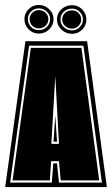

<svg xmlns="http://www.w3.org/2000/svg" viewBox="-20 -758 454 778"><path d="M1 0 83 -591H333L413 0ZM21 -18H190L196 -96H211L219 -18H393L318 -573H98ZM31 -27 105 -564H310L382 -27H226L219 -105H187L182 -27ZM188 -175H219L204 -450ZM197 -184 204 -291 211 -184ZM137 -622Q113 -622 96 -639Q79 -656 79 -681Q79 -704 96 -721Q113 -738 137 -738Q161 -738 179 -721Q197 -704 197 -681Q197 -656 179.5 -639Q162 -622 137 -622ZM272 -621Q247 -621 229 -638Q211 -655 211 -679Q211 -704 229 -720.5Q247 -737 272 -737Q296 -737 313 -720Q330 -703 330 -679Q330 -655 313 -638Q296 -621 272 -621ZM137 -636Q157 -636 170 -649Q183 -662 183 -681Q183 -698 169.5 -711Q156 -724 137 -724Q119 -724 106 -711.5Q93 -699 93 -681Q93 -662 105.5 -649Q118 -636 137 -636ZM272 -635Q290 -635 303 -648Q316 -661 316 -679Q316 -697 303 -710Q290 -723 272 -723Q252 -723 238.5 -710.5Q225 -698 225 -679Q225 -660 239 -647.5Q253 -635 272 -635ZM137 -643Q121 -643 110.5 -654Q100 -665 100 -681Q100 -695 110.5 -706Q121 -717 137 -717Q154 -717 165 -706Q176 -695 176 -681Q176 -665 165 -654Q154 -643 137 -643ZM272 -642Q255 -642 243.5 -653Q232 -664 232 -679Q232 -694 243 -705Q254 -716 272 -716Q288 -716 298.5 -705Q309 -694 309 -679Q309 -664 298 -653Q287 -642 272 -642Z"/></svg>

Font: Alumni Sans Collegiate One SC
Style: Regular
Weight: 400
Designer: Robert E. Leuschke
Foundry: Robert E. Leuschke
Version: Version 1.100